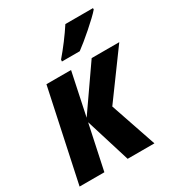

<svg xmlns="http://www.w3.org/2000/svg" viewBox="-183 -885 922 1000"><g transform="rotate(-30 278.5 -385.0)"><path d="M248 -610H355C397 -640 498 -727 527 -762V-770H361C330 -722 287 -665 249 -621ZM2 0H151L208 -268L291 0H452L358 -276L557 -548H391L213 -292L267 -548H119Z"/></g></svg>

Font: Noto Sans Display SemiCondensed Extra
Style: Italic
Weight: 800
Width: 4
Italic angle: -12°
Designer: Monotype Design Team
Foundry: Monotype Imaging Inc.
Version: Version 1.900